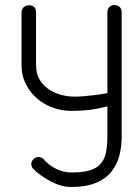

<svg xmlns="http://www.w3.org/2000/svg" viewBox="-20 -749 553 767"><path d="M466 -203Q466 -162 456.5 -126Q447 -90 424 -62Q401 -34 362 -18Q323 -2 264 -2Q244 -2 223 -8Q202 -14 182.5 -24.5Q163 -35 145 -47.5Q127 -60 113 -74Q108 -79 106.5 -84.5Q105 -90 105 -94Q105 -105 114 -113.5Q123 -122 134 -122Q146 -122 157 -111H156Q176 -88 205.5 -74Q235 -60 266 -60Q309 -60 337 -68Q365 -76 381 -93.5Q397 -111 403 -138Q409 -165 409 -203V-324Q356 -311 322.5 -308.5Q289 -306 266 -306Q227 -306 191 -319Q155 -332 127.5 -356Q100 -380 83 -413.5Q66 -447 66 -488V-699Q66 -713 75 -720.5Q84 -728 95 -728Q124 -728 124 -699V-489Q124 -456 137.5 -432.5Q151 -409 173 -393.5Q195 -378 222.5 -370.5Q250 -363 278 -363Q294 -363 312.5 -364.5Q331 -366 349 -368Q367 -370 382.5 -372.5Q398 -375 409 -377V-700Q409 -714 417.5 -721.5Q426 -729 438 -729Q449 -729 457.5 -721.5Q466 -714 466 -700Z"/></svg>

Font: VDS
Style: Thin
Weight: 100
Width: 0
Designer: artmaker
Foundry: artmaker
Version: Version 1.000 2012 initial release